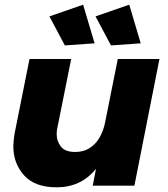

<svg xmlns="http://www.w3.org/2000/svg" viewBox="-20 -793 717 820"><path d="M222 7Q129 7 83 -44Q37 -95 37 -168Q37 -189 42 -221L106 -541H284L225 -247Q222 -234 222 -221Q222 -190 240 -167Q258 -144 301 -144Q336.5 -144 362.2 -160.2Q388 -176.5 404.2 -204Q420.5 -231.5 428 -266L483 -541H661L554 0H376L390 -72Q326 7 222 7ZM257 -599 191 -723 335 -773 384 -608ZM454 -599 388 -723 532 -773 581 -608Z"/></svg>

Font: Argentum Novus
Style: Bold Italic
Weight: 700
Designer: Julieta Ulanovsky (font) & Cristiano Sobral (main changes)
Foundry: Julieta Ulanovsky (font) & Cristiano Sobral (main changes)
Version: Version 3.00;November 27, 2020;FontCreator 13.0.0.2655 64-bi